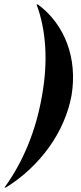

<svg xmlns="http://www.w3.org/2000/svg" viewBox="-64 -785 361 856"><path d="M-38 51H-44Q18 -34 60.5 -137.5Q103 -241 123 -357Q144 -473 137.5 -576.5Q131 -680 99 -765H105Q150 -732 183 -687.5Q216 -643 235.5 -590.5Q255 -538 260 -479.5Q265 -421 255 -360Q244 -300 218.5 -241Q193 -182 155 -129Q117 -76 68 -30Q19 16 -38 51Z"/></svg>

Font: Moniqa Black Ita Display
Style: Italic
Weight: 900
Italic angle: -10°
Designer: Rajesh Rajput
Foundry: Rajesh Rajput
Version: Version 1.000